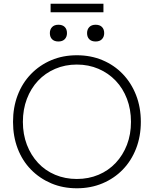

<svg xmlns="http://www.w3.org/2000/svg" viewBox="-20 -1002 827 1032"><path d="M50 -347Q50 -425 75 -490.5Q100 -556 146.5 -604Q193 -652 255.5 -678.5Q318 -705 393 -705Q468 -705 531 -678.5Q594 -652 640 -604Q686 -556 711.5 -490.5Q737 -425 737 -347Q737 -269 711.5 -203.5Q686 -138 640 -90.5Q594 -43 531 -16.5Q468 10 393 10Q318 10 255.5 -16.5Q193 -43 146.5 -90.5Q100 -138 75 -203.5Q50 -269 50 -347ZM684 -347Q684 -414 662.5 -470.5Q641 -527 602 -568Q563 -609 509.5 -632Q456 -655 393 -655Q330 -655 276.5 -632Q223 -609 184.5 -568Q146 -527 124.5 -470.5Q103 -414 103 -347Q103 -280 124.5 -224Q146 -168 184.5 -126.5Q223 -85 276.5 -62.5Q330 -40 393 -40Q456 -40 509.5 -62.5Q563 -85 602 -126.5Q641 -168 662.5 -224Q684 -280 684 -347ZM448 -824Q448 -844 460 -856.5Q472 -869 494 -869Q516 -869 528 -857Q540 -845 540 -824Q540 -804 528 -791.5Q516 -779 494 -779Q472 -779 460 -791Q448 -803 448 -824ZM248 -824Q248 -844 260 -856.5Q272 -869 294 -869Q316 -869 328 -857Q340 -845 340 -824Q340 -804 328 -791.5Q316 -779 294 -779Q272 -779 260 -791Q248 -803 248 -824ZM252 -936V-982H536V-936Z"/></svg>

Font: Mach ExtraLight
Style: Regular
Weight: 250
Version: Version 1.002